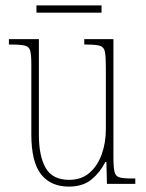

<svg xmlns="http://www.w3.org/2000/svg" viewBox="-20 -681 540 711"><path d="M235 10Q168 10 132 -35.5Q96 -81 96 -184V-443Q96 -477 92 -492.5Q88 -508 72.5 -512Q57 -516 24 -516H13V-536H124V-182Q124 -102 149.5 -58.5Q175 -15 236 -15Q282 -15 312 -41.5Q342 -68 357 -110.5Q372 -153 372 -203V-431Q372 -471 368.5 -489Q365 -507 350 -511.5Q335 -516 300 -516H292V-536H400V-99Q400 -62 404 -45Q408 -28 423 -24Q438 -20 470 -20H481V0H376L374 -81H370Q351 -43 319 -16.5Q287 10 235 10ZM115 -634V-661H356V-634Z"/></svg>

Font: Noto Serif Ethiopic Condensed Thin
Style: Regular
Weight: 100
Width: 3
Designer: Monotype Design Team
Foundry: Monotype Imaging Inc.
Version: Version 2.102; ttfautohint (v1.8.4.7-5d5b)